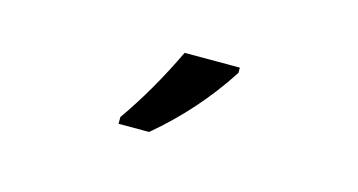

<svg xmlns="http://www.w3.org/2000/svg" viewBox="-35 -865 670 359"><g transform="rotate(15 300.0 -686.0)"><path d="M204.1 -619.1Q250 -684.1 289.1 -766.1H396V-755.9Q341.3 -671.4 263.2 -606H204.1Z"/></g></svg>

Font: Noto Mono
Style: Regular
Weight: 400
Designer: Monotype Design Team
Foundry: Monotype Imaging Inc.
Version: Version 1.00